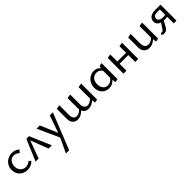

<svg xmlns="http://www.w3.org/2000/svg" viewBox="335 -1831 3528 3528"><g transform="rotate(-45 2099.0 -67.0)"><path d="M41 -202Q41 -264 70.5 -314Q100 -364 151.5 -392.5Q203 -421 266 -421Q349 -421 411 -367L365 -316Q314 -364 256 -364Q196 -364 160 -319.5Q124 -275 124 -210Q124 -140 164.5 -97.5Q205 -55 266 -55Q328 -55 379 -101L417 -63Q349 6 252 6Q192 6 143.5 -20.5Q95 -47 68 -94.5Q41 -142 41 -202Z M800 0 668 -344 541 0H461L638 -416H707L884 0Z M1327 -416 1045 289H961L1094 8L901 -416H986L1129 -79L1247 -416Z M2067 -422V-7L2002 7L1992 -62Q1960 -29 1920 -12Q1880 5 1839 5Q1797 5 1765 -15.5Q1733 -36 1717 -74Q1685 -36 1644 -15.5Q1603 5 1558 5Q1497 5 1460 -36.5Q1423 -78 1423 -150V-409L1502 -422V-171Q1502 -115 1525 -84Q1548 -53 1590 -53Q1622 -53 1653 -70.5Q1684 -88 1705 -116Q1703 -138 1703 -150V-409L1782 -422V-171Q1782 -116 1805.5 -84.5Q1829 -53 1870 -53Q1901 -53 1933 -70Q1965 -87 1988 -115V-409Z M2598 -423V-7L2533 7L2522 -64Q2464 5 2374 5Q2317 5 2273 -21Q2229 -47 2205.5 -93Q2182 -139 2182 -197Q2182 -260 2210.5 -311.5Q2239 -363 2288 -392.5Q2337 -422 2396 -422Q2436 -422 2469 -406.5Q2502 -391 2525 -362L2533 -409ZM2519 -121V-303Q2478 -365 2407 -365Q2344 -365 2305 -320.5Q2266 -276 2266 -205Q2266 -137 2300.5 -93Q2335 -49 2393 -49Q2428 -49 2461 -66.5Q2494 -84 2519 -121Z M3129 -422V0H3051V-179H2824V0H2746V-409L2824 -422V-238H3051V-409Z M3652 -423V-7L3587 7L3577 -64Q3544 -30 3503 -12.5Q3462 5 3421 5Q3357 5 3317 -36.5Q3277 -78 3277 -150V-409L3356 -423V-177Q3356 -118 3381.5 -85.5Q3407 -53 3453 -53Q3485 -53 3517 -68.5Q3549 -84 3573 -114V-409Z M4124 -416V0H4053V-170Q4021 -166 3982 -166Q3967 -166 3959 -167L3918 -88Q3890 -35 3866 -13.5Q3842 8 3804 8Q3773 8 3743 -5L3759 -42Q3768 -39 3780 -39Q3801 -39 3816 -54.5Q3831 -70 3860 -117L3899 -177Q3857 -191 3834 -218.5Q3811 -246 3811 -284Q3811 -348 3857 -382Q3903 -416 3987 -416ZM4053 -222V-362H3974Q3932 -362 3908 -343.5Q3884 -325 3884 -293Q3884 -258 3914 -238Q3944 -218 3995 -218Q4028 -218 4053 -222Z"/></g></svg>

Font: Ysabeau Infant Medium
Style: Regular
Weight: 500
Designer: Christian Thalmann (Catharsis Fonts)
Version: Version 0.003